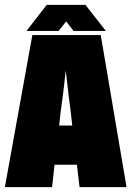

<svg xmlns="http://www.w3.org/2000/svg" viewBox="-24 -769 540 789"><path d="M278 -642H411L327 -749H168L85 -642H217L248 -681ZM-4 0H190L200 -92H292L303 0H496L390 -625H109ZM225 -307C229 -337 239 -407 246 -480C254 -407 263 -337 267 -306L273 -253H219Z"/></svg>

Font: Blinker Headline
Style: Regular
Weight: 900
Width: 4
Designer: Juergen Huber
Foundry: supertype
Version: Version 1.015;PS 1.15;hotconv 1.0.88;makeotf.lib2.5.647800